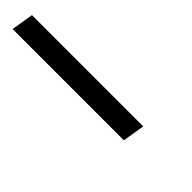

<svg xmlns="http://www.w3.org/2000/svg" viewBox="25 -197 449 449"><g transform="rotate(45 250.0 27.5)"><path d="M369 55H1L10 0H378Z"/></g></svg>

Font: Iosevka Term Curly Lt Obl
Style: Regular
Weight: 300
Italic angle: -9°
Designer: Belleve Invis
Foundry: Belleve Invis
Version: Version 32.3.0